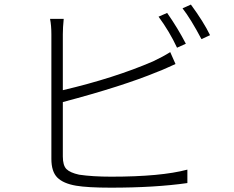

<svg xmlns="http://www.w3.org/2000/svg" viewBox="-20 -825 1040 852"><path d="M804.7 -630.9 765.6 -613.3Q732.4 -684.6 683.6 -751L721.7 -767.6Q769.5 -699.2 804.7 -630.9ZM258.8 -372.1V-130.9Q258.8 -90.8 274.9 -74.7Q291 -58.6 331.1 -49.8Q390.6 -41 473.6 -41Q694.3 -41 811.5 -72.3V-12.7Q668 7.8 471.7 7.8Q369.1 7.8 317.4 -1Q260.7 -10.7 234.4 -37.1Q208 -63.5 208 -120.1V-672.9Q208 -711.9 202.1 -741.2H262.7Q258.8 -702.1 258.8 -672.9V-424.8Q487.3 -478.5 659.2 -552.7Q701.2 -572.3 735.4 -593.8L758.8 -541Q752 -538.1 723.1 -524.9Q694.3 -511.7 677.7 -505.9Q524.4 -442.4 258.8 -372.1ZM790 -788.1 827.1 -804.7Q883.8 -727.5 912.1 -668.9L874 -651.4Q827.1 -740.2 790 -788.1Z"/></svg>

Font: Gen Shin Gothic Light
Style: Regular
Weight: 200
Designer: [Source Han Sans]
Ryoko NISHIZUKA  (kana & ideographs); Paul D. Hunt (Latin, Greek & Cyrillic); Wenlong ZHANG  (bopomofo
Version: Version 1.002.20150607